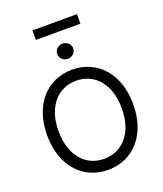

<svg xmlns="http://www.w3.org/2000/svg" viewBox="-191 -1214 1143 1346"><g transform="rotate(-20 380.5 -540.5)"><path d="M701.7 -363.6C701.7 -593.8 566.8 -737.2 380.7 -737.2C194.6 -737.2 59.7 -593.8 59.7 -363.6C59.7 -133.5 194.6 9.9 380.7 9.9C566.8 9.9 701.7 -133.5 701.7 -363.6ZM144.9 -363.6C144.9 -552.6 248.6 -654.8 380.7 -654.8C512.8 -654.8 616.5 -552.6 616.5 -363.6C616.5 -174.7 512.8 -72.4 380.7 -72.4C248.6 -72.4 144.9 -174.7 144.9 -363.6ZM214.5 -1019.9H546.9V-1090.9H214.5ZM321 -875C321 -843.8 348 -818.2 380.7 -818.2C413.4 -818.2 440.3 -843.8 440.3 -875C440.3 -906.2 413.4 -931.8 380.7 -931.8C348 -931.8 321 -906.2 321 -875Z"/></g></svg>

Font: Magic Ui Pro
Style: Regular
Weight: 400
Designer: Stefan Endress, Andreas Faust
Version: Version 1.000;FEAKit 1.0